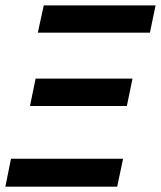

<svg xmlns="http://www.w3.org/2000/svg" viewBox="-20 -696 600 716"><path d="M121.1 -574.2 143.1 -675.8H560.1L539.1 -574.2ZM91.8 -300.8 112.8 -402.8H474.1L453.1 -300.8ZM0 0 21 -104H439L417 0Z"/></svg>

Font: Clear Sans Medium
Style: Italic
Weight: 500
Italic angle: -12°
Foundry: Intel Corporation
Version: Version 1.00